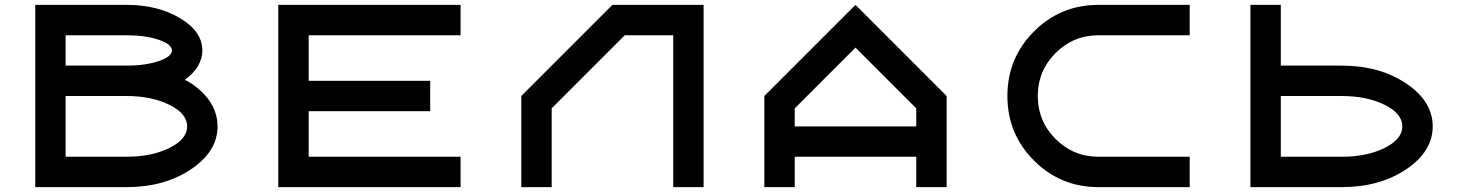

<svg xmlns="http://www.w3.org/2000/svg" viewBox="-20 -770 6040 790"><path d="M500 -750Q628.9 -750 720.7 -695.3Q812.5 -640.6 812.5 -562.5Q812.5 -494.1 740.2 -441.4Q753.9 -435.5 765.6 -427.7Q875 -353.5 875 -250Q875 -146.5 765.6 -73.2Q656.2 0 500 0H125V-750ZM500 -125Q603.5 -125 676.8 -161.1Q750 -197.3 750 -250Q750 -302.7 676.8 -338.9Q603.5 -375 500 -375H250V-125ZM500 -500Q578.1 -500 632.8 -518.6Q687.5 -537.1 687.5 -562.5Q687.5 -587.9 632.8 -606.4Q578.1 -625 500 -625H250V-500Z M1250 -125H1875V0H1125V-750H1875V-625H1250V-437.5H1750V-312.5H1250Z M2875 0H2750V-625H2550.8L2250 -324.2V0H2125V-375L2500 -750H2875Z M3875 0H3750V-125H3250V0H3125V-375L3500 -750L3875 -375ZM3750 -250V-324.2L3500 -574.2L3250 -324.2V-250Z M4500 -750H4875V-625H4500Q4396.5 -625 4323.2 -551.8Q4250 -478.5 4250 -375Q4250 -271.5 4323.2 -198.2Q4396.5 -125 4500 -125H4875V0H4500Q4343.8 0 4234.4 -109.4Q4125 -218.8 4125 -375Q4125 -531.2 4234.4 -640.6Q4343.8 -750 4500 -750Z M5125 0V-750H5250V-500H5500Q5656.2 -500 5765.6 -426.8Q5875 -353.5 5875 -250Q5875 -146.5 5765.6 -73.2Q5656.2 0 5500 0ZM5250 -125H5500Q5603.5 -125 5676.8 -161.1Q5750 -197.3 5750 -250Q5750 -302.7 5676.8 -338.9Q5603.5 -375 5500 -375H5250Z"/></svg>

Font: Xanmono
Style: Regular
Weight: 400
Designer: GGBotNet
Foundry: GGBotNet
Version: 1.00